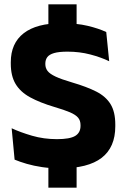

<svg xmlns="http://www.w3.org/2000/svg" viewBox="-20 -759 580 881"><path d="M331.5 -739V-572.5H202V-739ZM331.5 -73.5V102H202V-73.5ZM256.5 13.5Q212 13.5 173.2 7.8Q134.5 2 102.8 -7.2Q71 -16.5 47 -26.5L33.5 -170.5Q73 -152 127 -136.2Q181 -120.5 241.5 -120.5Q300 -120.5 324.8 -135.2Q349.5 -150 349.5 -181.5V-185Q349.5 -206 338.2 -219.2Q327 -232.5 300.8 -243.8Q274.5 -255 230 -268Q163 -288 118.2 -312.5Q73.5 -337 51.5 -373.8Q29.5 -410.5 29.5 -467V-473.5Q29.5 -560.5 88.8 -606.5Q148 -652.5 263 -652.5Q332 -652.5 382.2 -640.5Q432.5 -628.5 467.5 -612L481 -478Q442.5 -496.5 393.8 -509.2Q345 -522 289.5 -522Q250.5 -522 228.2 -515.5Q206 -509 197 -496.8Q188 -484.5 188 -467V-465Q188 -447 198.2 -433.5Q208.5 -420 235.2 -407.5Q262 -395 311.5 -380.5Q378 -361 421.8 -338.8Q465.5 -316.5 487.2 -281.2Q509 -246 509 -187.5V-179.5Q509 -83 446.5 -34.8Q384 13.5 256.5 13.5Z"/></svg>

Font: Anek Devanagari
Style: Bold
Weight: 700
Designer: Kailash Malviya (Devanagari) & Yesha Goshar (Latin)
Foundry: Ek Type
Version: Version 1.003